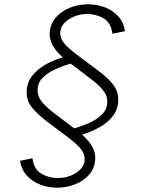

<svg xmlns="http://www.w3.org/2000/svg" viewBox="-20 -700 672 893"><path d="M245 173Q205 173 168 159Q131 145 105.5 117.5Q80 90 73 48L131 36Q138 88 172.5 108Q207 128 249 128Q280 128 308.5 117Q337 106 355.5 86Q374 66 374 40Q374 15 355 -8.5Q336 -32 285 -70L202 -132Q152 -170 128 -201Q104 -232 104 -269Q104 -313 128 -345Q152 -377 190.5 -399Q229 -421 272 -433Q240 -462 225.5 -488.5Q211 -515 211 -540Q211 -584 237 -615.5Q263 -647 303.5 -663.5Q344 -680 389 -680Q430 -680 466.5 -666.5Q503 -653 529 -625Q555 -597 561 -555L503 -543Q496 -595 461.5 -615Q427 -635 385 -635Q354 -635 325.5 -623.5Q297 -612 278.5 -592Q260 -572 260 -546Q260 -521 279 -498Q298 -475 349 -437L432 -375Q482 -338 506 -307Q530 -276 530 -238Q530 -194 506 -162Q482 -130 443.5 -108.5Q405 -87 362 -74Q394 -45 408.5 -18.5Q423 8 423 33Q423 77 397.5 108.5Q372 140 331 156.5Q290 173 245 173ZM325 -103Q361 -113 396.5 -129Q432 -145 455.5 -169Q479 -193 479 -227Q479 -258 456.5 -284Q434 -310 392 -341L309 -404Q273 -394 237.5 -378Q202 -362 178.5 -338.5Q155 -315 155 -280Q155 -249 177.5 -223Q200 -197 242 -166Z"/></svg>

Font: Atkinson Hyperlegible Mono ExtraLight
Style: Italic
Weight: 200
Italic angle: -12°
Monospace: yes
Designer: Elliott Scott, Megan Eiswerth, Linus Boman, Theodore Petrosky, Letters from Sweden
Foundry: Applied Design Works, Letters from Sweden
Version: Version 2.001